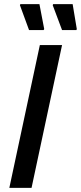

<svg xmlns="http://www.w3.org/2000/svg" viewBox="-20 -905 390 925"><path d="M25 0 172 -688H279L132 0ZM190 -760H120L76 -880L78 -885H170L193 -765ZM348 -760H279L234 -880L236 -885H330L350 -765Z"/></svg>

Font: Saira SemiCondensed Medium
Style: Italic
Weight: 500
Width: 4
Italic angle: -12°
Designer: Hector Gatti with collaboration of the Omnibus-Type team
Foundry: Omnibus-Type
Version: Version 1.101